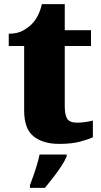

<svg xmlns="http://www.w3.org/2000/svg" viewBox="-20 -681 484 922"><path d="M264 10Q187 10 141.5 -26Q96 -62 96 -150V-460H22V-519Q65 -519 93 -535.5Q121 -552 135 -568Q149 -582 161.5 -606Q174 -630 181 -661H291V-536H417V-460H291V-170Q291 -130 302.5 -111Q314 -92 350 -92Q370 -92 390 -95Q410 -98 426 -102V-22Q408 -13 367 -1.5Q326 10 264 10ZM124 208Q131 189 140.5 162.5Q150 136 158 108.5Q166 81 170 61H300V71Q291 92 273.5 118.5Q256 145 235 172Q214 199 196 221H124Z"/></svg>

Font: Noto Serif Devanagari Black
Style: Regular
Weight: 900
Designer: Universal Thirst, Indian Type Foundry and the Monotype Design Team
Foundry: Monotype Imaging Inc.
Version: Version 2.004; ttfautohint (v1.8.4.7-5d5b)